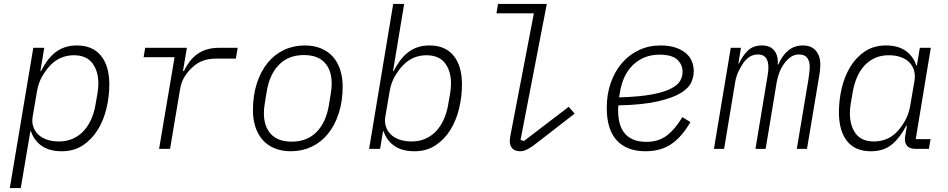

<svg xmlns="http://www.w3.org/2000/svg" viewBox="-20 -760 4840 980"><path d="M150 -516H206L186 -397H189Q204 -426 221.5 -450Q239 -474 261 -491.5Q283 -509 310.5 -518.5Q338 -528 372 -528Q453 -528 495.5 -475.5Q538 -423 538 -329Q538 -268 523.5 -207Q509 -146 479 -97.5Q449 -49 403.5 -18.5Q358 12 295 12Q233 12 193.5 -15Q154 -42 138 -90H135L86 200H30ZM281 -38Q320 -38 351.5 -52Q383 -66 406 -90.5Q429 -115 444.5 -149Q460 -183 467 -223L478 -286Q480 -300 481 -311.5Q482 -323 482 -334Q482 -397 451.5 -437.5Q421 -478 356 -478Q324 -478 294 -466Q264 -454 238 -428Q215 -404 195.5 -370.5Q176 -337 169 -295L147 -166Q142 -140 149 -116.5Q156 -93 173 -75.5Q190 -58 217.5 -48Q245 -38 281 -38Z M792 0 871 -468H713L721 -516H934L914 -398H919Q932 -425 948.5 -446.5Q965 -468 986.5 -483.5Q1008 -499 1035.5 -507.5Q1063 -516 1099 -516H1193L1184 -461H1084Q1008 -461 963 -417Q946 -403 926 -374.5Q906 -346 899 -304L848 0Z M1465 12Q1417 12 1380.5 -3.5Q1344 -19 1320 -46.5Q1296 -74 1283.5 -112.5Q1271 -151 1271 -196Q1271 -273 1291 -334.5Q1311 -396 1346 -439Q1381 -482 1429.5 -505Q1478 -528 1535 -528Q1583 -528 1619.5 -512.5Q1656 -497 1680 -469.5Q1704 -442 1716.5 -403.5Q1729 -365 1729 -320Q1729 -243 1709 -181.5Q1689 -120 1654 -77Q1619 -34 1570.5 -11Q1522 12 1465 12ZM1469 -37Q1548 -37 1596.5 -87Q1645 -137 1659 -225L1668 -281Q1671 -298 1672 -309Q1673 -320 1673 -333Q1673 -402 1637 -440.5Q1601 -479 1531 -479Q1452 -479 1403.5 -429Q1355 -379 1341 -291L1332 -235Q1329 -218 1328 -207Q1327 -196 1327 -183Q1327 -114 1363 -75.5Q1399 -37 1469 -37Z M1987 -740H2043L1986 -397H1989Q2004 -426 2021.5 -450Q2039 -474 2061 -491.5Q2083 -509 2110.5 -518.5Q2138 -528 2172 -528Q2253 -528 2295.5 -475.5Q2338 -423 2338 -329Q2338 -268 2323.5 -207Q2309 -146 2279 -97.5Q2249 -49 2203.5 -18.5Q2158 12 2095 12Q2033 12 1993.5 -15Q1954 -42 1938 -90H1935L1920 0H1864ZM2081 -38Q2120 -38 2151.5 -52Q2183 -66 2206 -90.5Q2229 -115 2244.5 -149Q2260 -183 2267 -223L2278 -286Q2280 -300 2281 -311.5Q2282 -323 2282 -334Q2282 -397 2251.5 -437.5Q2221 -478 2156 -478Q2124 -478 2094 -466Q2064 -454 2038 -428Q2015 -404 1995.5 -370.5Q1976 -337 1969 -295L1947 -166Q1942 -140 1949 -116.5Q1956 -93 1973 -75.5Q1990 -58 2017.5 -48Q2045 -38 2081 -38Z M2635 12Q2609 12 2595.5 -2Q2582 -16 2582 -39Q2582 -53 2586 -72L2705 -692H2514L2522 -740H2771L2637 -46L2654 -40L2883 -215L2913 -180L2757 -59Q2731 -39 2713 -25Q2695 -11 2681 -3Q2667 5 2656.5 8.5Q2646 12 2635 12Z M3275 12Q3179 12 3128 -43.5Q3077 -99 3077 -210Q3077 -278 3097 -336Q3117 -394 3153.5 -437Q3190 -480 3240.5 -504Q3291 -528 3352 -528Q3428 -528 3474.5 -493.5Q3521 -459 3521 -395Q3521 -369 3508.5 -340Q3496 -311 3456 -286Q3416 -261 3339.5 -243Q3263 -225 3136 -222Q3135 -214 3135 -207Q3135 -200 3135 -198Q3135 -165 3141.5 -136Q3148 -107 3164.5 -84.5Q3181 -62 3209 -49Q3237 -36 3280 -36Q3340 -36 3382 -67Q3424 -98 3463 -162L3504 -137Q3461 -62 3407 -25Q3353 12 3275 12ZM3346 -481Q3267 -481 3212 -429.5Q3157 -378 3143 -281L3140 -263Q3244 -266 3307.5 -278Q3371 -290 3406 -308.5Q3441 -327 3452.5 -349Q3464 -371 3464 -393Q3464 -430 3437 -455.5Q3410 -481 3346 -481Z M3624 0 3710 -516H3762L3749 -436H3752Q3770 -475 3797 -501.5Q3824 -528 3869 -528Q3912 -528 3932.5 -501.5Q3953 -475 3950 -431H3953Q3972 -476 4003 -502Q4034 -528 4079 -528Q4121 -528 4144 -501.5Q4167 -475 4167 -430Q4167 -418 4165.5 -402Q4164 -386 4161 -371L4099 0H4047L4107 -359Q4109 -375 4111 -391Q4113 -407 4113 -419Q4113 -448 4100 -465Q4087 -482 4059 -482Q4036 -482 4019 -471Q4002 -460 3986 -440Q3970 -420 3960 -395Q3950 -370 3945 -344L3888 0H3836L3895 -356Q3898 -373 3900 -388Q3902 -403 3902 -416Q3902 -482 3849 -482Q3825 -482 3807 -470.5Q3789 -459 3775 -440Q3761 -420 3749.5 -395.5Q3738 -371 3733 -344L3676 0Z M4425 12Q4344 12 4303 -40.5Q4262 -93 4262 -187Q4262 -248 4276 -308.5Q4290 -369 4319.5 -418Q4349 -467 4394.5 -497.5Q4440 -528 4502 -528Q4563 -528 4602 -501Q4641 -474 4657 -426H4660L4675 -516H4731L4654 -50H4730L4721 0H4656Q4621 0 4608 -18Q4595 -36 4600 -64L4609 -119H4606Q4576 -60 4534 -24Q4492 12 4425 12ZM4441 -38Q4473 -38 4503 -49.5Q4533 -61 4559 -88Q4582 -112 4600.5 -145.5Q4619 -179 4626 -221L4648 -350Q4652 -376 4645.5 -399.5Q4639 -423 4622.5 -440.5Q4606 -458 4579 -468Q4552 -478 4516 -478Q4477 -478 4446 -464Q4415 -450 4392.5 -425.5Q4370 -401 4355 -367Q4340 -333 4333 -293L4322 -230Q4320 -216 4319 -204.5Q4318 -193 4318 -182Q4318 -119 4347.5 -78.5Q4377 -38 4441 -38Z"/></svg>

Font: IBM Plex Mono Light
Style: Italic
Weight: 300
Italic angle: -9°
Monospace: yes
Designer: Mike Abbink, Paul van der Laan, Pieter van Rosmalen
Foundry: Bold Monday
Version: Version 2.3